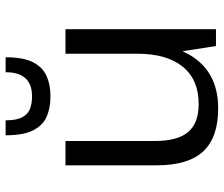

<svg xmlns="http://www.w3.org/2000/svg" viewBox="-77 -718 803 689"><g transform="rotate(-90 324.5 -373.5)"><path d="M163 -219.8Q163 -137.9 195.1 -100Q227.3 -62 295.7 -62Q382.9 -62 429.5 -119.1Q476.2 -176.2 476.2 -282.4L514.6 -351.6V-285.9Q514.6 -144.9 454.4 -68.5Q394.2 7.9 280.1 7.9Q175.5 7.9 125.6 -45.9Q75.7 -99.7 75.7 -213.2V-540H163ZM564.3 0H503.7L476.2 -177.5V-540H564.3ZM318.8 -594.1Q284.1 -594.1 252.7 -606.5Q221.3 -618.9 202.4 -653.9Q183.5 -688.8 183.5 -754.8H237.2Q237.2 -714.7 248.8 -694.2Q260.3 -673.8 279.4 -667Q298.5 -660.2 318.8 -660.2H325.6Q365.8 -660.2 387.8 -683.4Q409.8 -706.5 409.8 -754.8H463.5Q463.5 -690.5 445.2 -655.8Q426.9 -621.1 395.7 -607.6Q364.6 -594.1 328.1 -594.1Z"/></g></svg>

Font: Pathway Extreme 8pt Thin 12pt
Style: Regular
Weight: 100
Version: Version 1.001;gftools[0.9.26]